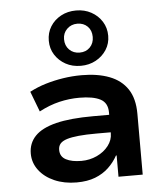

<svg xmlns="http://www.w3.org/2000/svg" viewBox="-57 -879 810 940"><g transform="rotate(-5 348.0 -409.5)"><path d="M282 10Q221 10 173 -11Q125 -32 97.5 -68.5Q70 -105 70 -150Q70 -201 103.5 -236Q137 -271 207.5 -288.5Q278 -306 390 -306H488V-220H398Q347 -220 311.5 -216.5Q276 -213 253.5 -206Q231 -199 220.5 -187Q210 -175 210 -156Q210 -123 238.5 -108Q267 -93 314 -93Q355 -93 390.5 -109.5Q426 -126 447.5 -154Q469 -182 469 -214V-318Q469 -365 433.5 -383.5Q398 -402 330 -402Q281 -402 232 -390.5Q183 -379 132 -352L94 -452Q132 -472 173.5 -484.5Q215 -497 260 -504Q305 -511 351 -511Q430 -511 487.5 -489Q545 -467 576 -420.5Q607 -374 607 -299V0H488V-104L485 -105Q467 -72 439.5 -46Q412 -20 373.5 -5Q335 10 282 10ZM352 -557Q310 -557 277.5 -575Q245 -593 225.5 -623.5Q206 -654 206 -693Q206 -732 225 -762.5Q244 -793 277 -811Q310 -829 352 -829Q393 -829 426 -811Q459 -793 478.5 -762Q498 -731 498 -692Q498 -654 478.5 -623.5Q459 -593 426 -575Q393 -557 352 -557ZM352 -622Q383 -622 402.5 -642Q422 -662 422 -693Q422 -725 402.5 -744.5Q383 -764 352 -764Q322 -764 301.5 -744Q281 -724 281 -694Q281 -662 301 -642Q321 -622 352 -622Z"/></g></svg>

Font: Nunito Sans 7pt SemiExpanded
Style: Bold
Weight: 700
Width: 6
Designer: Vernon Adams
Foundry: Vernon Adams
Version: Version 3.101;gftools[0.9.27]